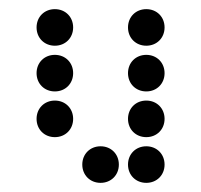

<svg xmlns="http://www.w3.org/2000/svg" viewBox="-20 -410 440 420"><path d="M100 -310C123 -310 140 -327 140 -350C140 -373 123 -390 100 -390C77 -390 60 -373 60 -350C60 -327 77 -310 100 -310ZM300 -310C323 -310 340 -327 340 -350C340 -373 323 -390 300 -390C277 -390 260 -373 260 -350C260 -327 277 -310 300 -310ZM100 -210C123 -210 140 -227 140 -250C140 -273 123 -290 100 -290C77 -290 60 -273 60 -250C60 -227 77 -210 100 -210ZM300 -210C323 -210 340 -227 340 -250C340 -273 323 -290 300 -290C277 -290 260 -273 260 -250C260 -227 277 -210 300 -210ZM100 -110C123 -110 140 -127 140 -150C140 -173 123 -190 100 -190C77 -190 60 -173 60 -150C60 -127 77 -110 100 -110ZM300 -110C323 -110 340 -127 340 -150C340 -173 323 -190 300 -190C277 -190 260 -173 260 -150C260 -127 277 -110 300 -110ZM200 -10C223 -10 240 -27 240 -50C240 -73 223 -90 200 -90C177 -90 160 -73 160 -50C160 -27 177 -10 200 -10ZM300 -10C323 -10 340 -27 340 -50C340 -73 323 -90 300 -90C277 -90 260 -73 260 -50C260 -27 277 -10 300 -10Z"/></svg>

Font: TINY 5x3 80
Style: Regular
Weight: 200
Designer: Jack Halten Fahnestock
Foundry: Velvetyne Type Foundry
Version: Version 1.002;hotconv 1.0.109;makeotfexe 2.5.65596